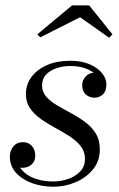

<svg xmlns="http://www.w3.org/2000/svg" viewBox="-20 -700 452 730"><path d="M183 10Q141 10 103.2 -3.2Q65.5 -16.5 41.5 -42.2Q17.5 -68 17.5 -105Q17.5 -127 30.8 -143.2Q44 -159.5 67.5 -159.5Q88 -159.5 101 -145.2Q114 -131 114 -109Q114 -86 99.5 -74Q85 -62 66 -62Q53 -62 42 -66.5Q31 -71 24.8 -80.5Q18.5 -90 18.5 -105H45.5Q45.5 -74.5 63.8 -53.2Q82 -32 113.2 -21Q144.5 -10 182.5 -10Q210.5 -10 238.2 -19.2Q266 -28.5 284.5 -47.8Q303 -67 303 -96Q303 -124 286.8 -144.5Q270.5 -165 245 -181.5Q219.5 -198 190.8 -213.5Q162 -229 136.5 -246.8Q111 -264.5 94.8 -287.5Q78.5 -310.5 78.5 -342Q78.5 -379 100 -407.8Q121.5 -436.5 159.5 -452.8Q197.5 -469 246.5 -469Q290.5 -469 321.2 -455.5Q352 -442 368.2 -421.5Q384.5 -401 384.5 -380Q384.5 -353 370.8 -340.8Q357 -328.5 339.5 -328.5Q321 -328.5 306.8 -340.2Q292.5 -352 292.5 -376.5Q292.5 -395 305.8 -409.2Q319 -423.5 339.5 -423.5Q355.5 -423.5 369.5 -411.2Q383.5 -399 383.5 -380H360Q360 -398 346.2 -413.8Q332.5 -429.5 307.2 -439.2Q282 -449 246.5 -449Q221 -449 196.5 -441.2Q172 -433.5 156 -417.2Q140 -401 140 -375.5Q140 -350.5 155.8 -332.5Q171.5 -314.5 196.5 -299.8Q221.5 -285 249.8 -270Q278 -255 303 -236.5Q328 -218 343.8 -193Q359.5 -168 359.5 -132Q359.5 -87.5 333.5 -55.8Q307.5 -24 267 -7Q226.5 10 183 10ZM133 -558 122 -569.5 254 -679.5H319L407.5 -569.5L395 -556.5L284.5 -634.5Z"/></svg>

Font: Bodoni Moda SC
Style: Italic
Weight: 400
Italic angle: -13°
Designer: Owen Earl
Foundry: indestructible type
Version: Version 2.005